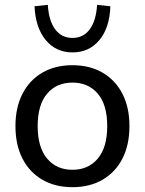

<svg xmlns="http://www.w3.org/2000/svg" viewBox="-20 -766 600 795"><path d="M280 9Q208 9 155 -22Q102 -53 73 -109.5Q44 -166 44 -244Q44 -321 73 -377.5Q102 -434 155 -465Q208 -496 280 -496Q352 -496 405 -465Q458 -434 487 -377.5Q516 -321 516 -244Q516 -166 487 -109.5Q458 -53 405 -22Q352 9 280 9ZM280 -63Q346 -63 385 -109.5Q424 -156 424 -244Q424 -332 385 -378Q346 -424 280 -424Q214 -424 175 -378Q136 -332 136 -244Q136 -156 175 -109.5Q214 -63 280 -63ZM280 -549Q212 -549 169.5 -600Q127 -651 123 -740L178 -746Q182 -680 208.5 -644.5Q235 -609 280 -609Q325 -609 351.5 -644.5Q378 -680 382 -746L437 -740Q434 -651 391.5 -600Q349 -549 280 -549Z"/></svg>

Font: Nunito Sans Medium
Style: Regular
Weight: 500
Designer: Vernon Adams
Foundry: Vernon Adams
Version: Version 3.101; ttfautohint (v1.8.4.7-5d5b);gftools[0.9.27]